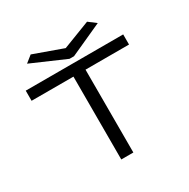

<svg xmlns="http://www.w3.org/2000/svg" viewBox="-175 -955 1101 1116"><g transform="rotate(-30 375.0 -396.5)"><path d="M325 0V-556H44V-624H698V-556H406V0ZM553 -793 603 -755 387 -657H357L129 -756L174 -792L369 -722Z"/></g></svg>

Font: Inconsolata ExtraExpanded Thin
Style: Regular
Weight: 100
Width: 8
Monospace: yes
Designer: Raph Levien, Cyreal, Brenton Simpson
Foundry: Raph Levien, Cyreal, Google
Version: Version 3.100; ttfautohint (v1.8.4.7-5d5b)